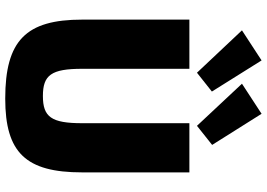

<svg xmlns="http://www.w3.org/2000/svg" viewBox="-163 -843 1020 734"><g transform="rotate(90 347.0 -476.0)"><path d="M211 -966 96 -891 258 -719 330 -776ZM415 -966 300 -891 461 -719 534 -777ZM639 -690H451V-280C451 -162 427 -130 347 -130C267 -130 243 -162 243 -280V-690H55V-280C55 -65 135 14 357 14C564 14 639 -65 639 -280Z"/></g></svg>

Font: Exo 2 Extra Bold
Style: Regular
Weight: 800
Designer: Natanael Gama
Version: Version 1.001;PS 001.001;hotconv 1.0.88;makeotf.lib2.5.64775